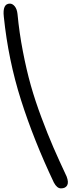

<svg xmlns="http://www.w3.org/2000/svg" viewBox="-22 -830 393 1055"><path d="M313 205.1Q291 205.1 273.9 172.9Q163.6 -59.6 93.5 -280Q23.4 -500.5 -1 -737.8Q-9.3 -810.1 32.2 -810.1Q46.9 -810.1 59.1 -795.2Q71.3 -780.3 74.2 -752.9Q84 -649.4 103.8 -547.4Q123.5 -445.3 147.2 -361.3Q170.9 -277.3 205.6 -184.6Q240.2 -91.8 271 -21Q301.8 49.8 344.2 140.1Q356.4 172.4 346.9 188.7Q337.4 205.1 313 205.1Z"/></svg>

Font: Shantell Sans Normal
Style: Regular
Weight: 300
Designer: Stephen Nixon, Anya Danilova, Shantell Martin
Foundry: Arrow Type
Version: Version 1.006;[559af2be0]